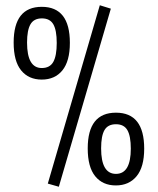

<svg xmlns="http://www.w3.org/2000/svg" viewBox="-20 -696 600 731"><path d="M162 3 360 -676 402 -663 204 15ZM32 -534Q32 -670 139 -670Q246 -670 246 -533Q246 -463 217.5 -428Q189 -393 139 -393Q89 -393 60.5 -428Q32 -463 32 -534ZM83 -534Q83 -437 139 -437Q170 -437 183 -460.5Q196 -484 196 -532.5Q196 -581 183 -603.5Q170 -626 139.5 -626Q109 -626 96 -603.5Q83 -581 83 -534ZM314 -131Q314 -267 421.5 -267Q529 -267 529 -130Q529 -60 500 -25Q471 10 421 10Q371 10 342.5 -25Q314 -60 314 -131ZM365 -131Q365 -34 421.5 -34Q478 -34 478 -130Q478 -178 465 -200.5Q452 -223 421.5 -223Q391 -223 378 -201Q365 -179 365 -131Z"/></svg>

Font: Titillium Web[RUS by Daymarius]
Style: Regular
Weight: 300
Designer: Cyrillization by Daymarius
Foundry: Cyrillization by Daymarius
Version: Version 1.002 September 12, 2018